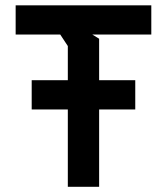

<svg xmlns="http://www.w3.org/2000/svg" viewBox="-20 -716 640 736"><path d="M40 -695.5V-583.5H211L240 -539.5V0H360V-567.5L334 -583.5H560V-695.5ZM498.5 -296.5V-408.5H101.5V-296.5Z"/></svg>

Font: Kode
Style: Regular
Weight: 400
Monospace: yes
Designer: Isa Ozler
Foundry: Kadena LLC
Version: Version 1.000;gftools[0.9.28]